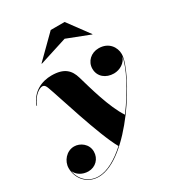

<svg xmlns="http://www.w3.org/2000/svg" viewBox="-233 -863 1145 1256"><g transform="rotate(-30 340.0 -235.0)"><path d="M397 -634.5 568.5 -568 570 -569.5 452 -729.5H347L185 -569.5L187 -567.5ZM140.5 260C370.5 260 671 -231 671 -361C671 -412.5 634.5 -469.5 558 -469.5C501 -469.5 456 -428.5 456 -373C456 -313.5 504 -276 564 -276C609.5 -276 653.5 -303.5 666 -344.5C656 -273 585.5 -133.5 490.5 -7C427 -102 380.5 -275 354 -365.5C335.5 -428.5 298.5 -469.5 202 -469.5C129 -469.5 51.5 -436.5 18.5 -346.5L22 -345C46.5 -411.5 93.5 -438 114.5 -438C135.5 -438 142 -413.5 146 -403C173.5 -331 278.5 22 351.5 149.5C280.5 213.5 207 256.5 140.5 256.5C65 256.5 12.5 203 2 136.5C15 170 53.5 195 99 195C153.5 195 194 153.5 194 100C194 42 143 6.5 98 6.5C40 6.5 -3.5 59 -3.5 112.5C-3.5 192 53.5 260 140.5 260Z"/></g></svg>

Font: Bodoni* 48pt Fatface
Style: Italic
Weight: 900
Italic angle: -13°
Version: Version 2.3